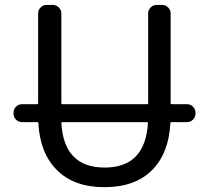

<svg xmlns="http://www.w3.org/2000/svg" viewBox="-20 -775 850 784"><path d="M584 -272.5Q584 -276.4 580.1 -276.4H234.4Q230.5 -276.4 230.5 -272.5Q241.2 -90.8 407.2 -90.8Q573.2 -90.8 584 -272.5ZM70.3 -276.4Q55.7 -276.4 45.4 -286.6Q35.2 -296.9 35.2 -310.5V-314.5Q35.2 -329.1 45.4 -339.4Q55.7 -349.6 70.3 -349.6H130.9Q135.7 -349.6 135.7 -353.5V-720.7Q135.7 -734.4 146 -744.6Q156.2 -754.9 169.9 -754.9H195.3Q210 -754.9 220.2 -744.6Q230.5 -734.4 230.5 -720.7V-353.5Q230.5 -349.6 234.4 -349.6H580.1Q585 -349.6 585 -353.5V-720.7Q585 -734.4 595.2 -744.6Q605.5 -754.9 619.1 -754.9H642.6Q656.2 -754.9 666.5 -744.6Q676.8 -734.4 676.8 -720.7V-353.5Q676.8 -349.6 681.6 -349.6H744.1Q757.8 -349.6 768.1 -339.4Q778.3 -329.1 778.3 -314.5V-310.5Q778.3 -296.9 768.1 -286.6Q757.8 -276.4 744.1 -276.4H679.7Q675.8 -276.4 675.8 -271.5Q668.9 -148.4 600.6 -80.1Q531.2 -10.7 406.7 -10.7Q282.2 -10.7 212.9 -80.1Q143.6 -148.4 136.7 -271.5Q136.7 -276.4 132.8 -276.4Z"/></svg>

Font: Gen Jyuu GothicL Regular
Style: Regular
Weight: 400
Designer: [Source Han Sans]
Ryoko NISHIZUKA  (kana & ideographs); Paul D. Hunt (Latin, Greek & Cyrillic); Wenlong ZHANG  (bopomofo
Version: Version 1.002.20150607